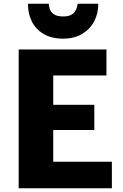

<svg xmlns="http://www.w3.org/2000/svg" viewBox="-20 -1008 656 1028"><path d="M80 0V-743H550V-604H265V-447H485V-312H265V-142H579V0ZM318 -801Q256 -801 213.8 -826Q171.5 -851 150.2 -893.5Q129 -936 130 -988H241Q242 -979.5 244.2 -968Q246.5 -956.5 254 -945.5Q261.5 -934.5 276.8 -927.2Q292 -920 318 -920Q343.5 -920 358.5 -927.2Q373.5 -934.5 381 -945.5Q388.5 -956.5 391.5 -968Q394.5 -979.5 396 -988H506Q506.5 -936 484 -893.5Q461.5 -851 419.2 -826Q377 -801 318 -801Z"/></svg>

Font: Koeln Type Sans ExtraBold
Style: Regular
Weight: 800
Designer: Eben Sorkin
Foundry: Eben Sorkin
Version: Version 2.001